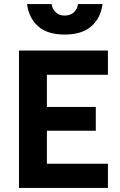

<svg xmlns="http://www.w3.org/2000/svg" viewBox="-20 -930 594 950"><path d="M74 0V-680H514V-560H212V-401H454V-283H212V-120H514V0ZM114 -910H235Q239 -885 256 -869Q273 -853 300 -853Q328 -853 345.5 -869Q363 -885 366 -910H487Q479 -842 432.5 -800.5Q386 -759 300 -759Q214 -759 168 -800.5Q122 -842 114 -910Z"/></svg>

Font: TitilliumText
Style: ExtraBold
Weight: 800
Designer: Accademia di Belle Arti di Urbino and others
Foundry: Accademia di Belle Arti di Urbino and others.
Version: Version 60.001